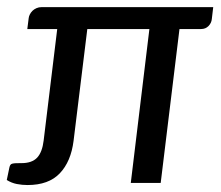

<svg xmlns="http://www.w3.org/2000/svg" viewBox="-26 -526 634 552"><path d="M587 -505.5 583 -471.5Q582 -460 573.5 -451.2Q565 -442.5 552 -442.5H490L436 0H350L403.5 -442.5H225L185.5 -121Q178 -61.5 146 -27.8Q114 6 53 6Q37.5 6 22.2 3Q7 0 -6.5 -8.5L1 -44.5Q2 -49 3.8 -51.8Q5.5 -54.5 9.5 -55.5Q13.5 -56.5 19.8 -56.8Q26 -57 36 -57Q66 -57 80.8 -72.8Q95.5 -88.5 99.5 -122L138.5 -442.5H52.5L56.5 -474Q57 -479 59.8 -484.5Q62.5 -490 67.2 -494.8Q72 -499.5 78.8 -502.5Q85.5 -505.5 93.5 -505.5Z"/></svg>

Font: Lato TR
Style: Italic
Weight: 400
Italic angle: -12°
Designer: Lukasz Dziedzic
Foundry: tyPoland Lukasz Dziedzic
Version: Version 1.104 2013